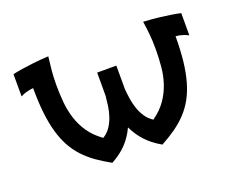

<svg xmlns="http://www.w3.org/2000/svg" viewBox="-97 -726 1127 919"><g transform="rotate(-20 466.0 -267.0)"><path d="M218.8 -558.6Q214.4 -523.9 211.2 -489.3Q208 -454.6 208 -417Q208 -372.1 211.9 -328.1Q215.8 -284.2 228.8 -243.9Q241.7 -203.6 266.4 -167.5Q291 -131.3 333 -101.6Q356.9 -116.7 371.3 -138.4Q385.7 -160.2 394 -185.1Q402.3 -210 406 -235.8Q409.7 -261.7 412.1 -286.1V-405.3H509.8V-286.1Q511.7 -261.7 515.6 -235.8Q519.5 -210 527.8 -185.1Q536.1 -160.2 550.5 -138.4Q564.9 -116.7 587.9 -101.6Q629.9 -131.3 654.8 -167.5Q679.7 -203.6 692.9 -243.9Q706.1 -284.2 710 -328.1Q713.9 -372.1 713.9 -417Q713.9 -454.6 710.7 -489.3Q707.5 -523.9 702.1 -558.6Q746.6 -556.2 780.8 -552.2Q814.9 -548.3 838.9 -544.4Q866.7 -540 887.7 -535.2V-421.9Q875 -428.7 863.5 -432.4Q852.1 -436 843.3 -438Q833 -439.9 824.2 -440.4Q824.2 -369.6 817.9 -313.7Q811.5 -257.8 798.8 -213.4Q786.1 -168.9 766.8 -134.3Q747.6 -99.6 721.2 -71.5Q694.8 -43.5 661.6 -20Q628.4 3.4 587.9 25.4Q541.5 -1 511.2 -33.7Q481 -66.4 460.9 -108.4Q441.9 -66.4 411.4 -33.7Q380.9 -1 333 25.4Q293 3.4 260 -20Q227.1 -43.5 200.9 -71.5Q174.8 -99.6 155.8 -134.3Q136.7 -168.9 124 -213.4Q111.3 -257.8 105 -313.7Q98.6 -369.6 98.6 -440.4Q89.4 -439.9 79.1 -438Q69.8 -436 58.1 -432.4Q46.4 -428.7 33.2 -421.9V-535.2Q54.2 -540 82.5 -544.4Q106.4 -548.3 140.9 -552.2Q175.3 -556.2 218.8 -558.6Z"/></g></svg>

Font: Revalia
Style: Regular
Weight: 400
Designer: Johan Kallas, Mihkel Virkus
Foundry: Johan Kallas, Mihkel Virkus
Version: Version 1.001